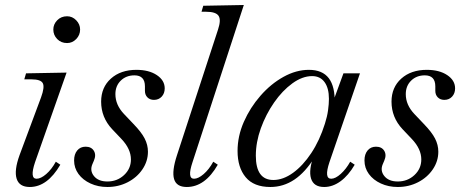

<svg xmlns="http://www.w3.org/2000/svg" viewBox="-20 -733 1841 767"><path d="M99 14Q57 14 46.5 -19Q36 -52 58 -113L144 -344Q159 -385 151 -400.5Q143 -416 106 -416H77L84 -440L246 -443L120 -85Q98 -19 126 -19Q143 -19 164.5 -37.5Q186 -56 203 -87L221 -75Q169 14 99 14ZM248 -561Q224 -561 208.5 -577Q193 -593 193 -615Q193 -636 208.5 -652Q224 -668 248 -668Q269 -668 284.5 -652Q300 -636 300 -615Q300 -593 284.5 -577Q269 -561 248 -561Z M409 14Q372 14 341.5 0Q311 -14 293.5 -38Q276 -62 276 -92Q276 -117 288.5 -132Q301 -147 322 -147Q345 -147 355 -130.5Q365 -114 355 -91L349 -77Q338 -51 355.5 -29.5Q373 -8 409 -8Q448 -8 475.5 -33.5Q503 -59 503 -96Q503 -138 465 -178L428 -217Q384 -264 384 -327Q384 -384 423 -419Q462 -454 525 -454Q575 -454 606.5 -433Q638 -412 638 -380Q638 -360 626 -347Q614 -334 595 -334Q579 -334 569 -344Q559 -354 559 -370V-388Q559 -432 517 -432Q484 -432 462.5 -411Q441 -390 441 -357Q441 -314 475 -278L513 -238Q545 -205 558 -179.5Q571 -154 571 -127Q571 -89 549 -56.5Q527 -24 490 -5Q453 14 409 14Z M726 14Q685 14 675.5 -17.5Q666 -49 687 -113L851 -615Q864 -654 853 -670Q842 -686 804 -686H785L792 -710L954 -713L749 -85Q727 -19 755 -19Q772 -19 793.5 -37.5Q815 -56 832 -87L850 -75Q799 14 726 14Z M1060 14Q994 14 961.5 -25Q929 -64 929 -130Q929 -189 954 -246Q979 -303 1020.5 -350.5Q1062 -398 1112.5 -426Q1163 -454 1214 -454Q1268 -454 1293.5 -420.5Q1319 -387 1317 -319L1307 -317L1352 -440H1418L1296 -85Q1274 -19 1303 -19Q1320 -19 1341.5 -38.5Q1363 -58 1379 -87L1397 -75Q1372 -32 1340.5 -9Q1309 14 1275 14Q1233 14 1222.5 -20Q1212 -54 1235 -116L1237 -105Q1200 -45 1156 -15.5Q1112 14 1060 14ZM1072 -14Q1111 -14 1150.5 -42.5Q1190 -71 1223.5 -121.5Q1257 -172 1278 -239Q1287 -267 1290.5 -292.5Q1294 -318 1294 -338Q1294 -381 1276.5 -405Q1259 -429 1227 -429Q1188 -429 1148 -400Q1108 -371 1075 -323.5Q1042 -276 1022 -220.5Q1002 -165 1002 -111Q1002 -14 1072 -14Z M1569 14Q1532 14 1501.5 0Q1471 -14 1453.5 -38Q1436 -62 1436 -92Q1436 -117 1448.5 -132Q1461 -147 1482 -147Q1505 -147 1515 -130.5Q1525 -114 1515 -91L1509 -77Q1498 -51 1515.5 -29.5Q1533 -8 1569 -8Q1608 -8 1635.5 -33.5Q1663 -59 1663 -96Q1663 -138 1625 -178L1588 -217Q1544 -264 1544 -327Q1544 -384 1583 -419Q1622 -454 1685 -454Q1735 -454 1766.5 -433Q1798 -412 1798 -380Q1798 -360 1786 -347Q1774 -334 1755 -334Q1739 -334 1729 -344Q1719 -354 1719 -370V-388Q1719 -432 1677 -432Q1644 -432 1622.5 -411Q1601 -390 1601 -357Q1601 -314 1635 -278L1673 -238Q1705 -205 1718 -179.5Q1731 -154 1731 -127Q1731 -89 1709 -56.5Q1687 -24 1650 -5Q1613 14 1569 14Z"/></svg>

Font: Baskervville
Style: Italic
Weight: 400
Italic angle: -18°
Designer: ANRT
Foundry: ANRT
Version: Version 1.100